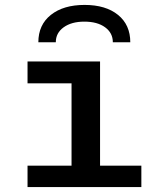

<svg xmlns="http://www.w3.org/2000/svg" viewBox="-20 -761 640 781"><path d="M271 0V-422H92V-511H387V0ZM92 0V-87H555V0ZM136 -589Q136 -660 187 -700.5Q238 -741 324 -741Q410 -741 460 -700.5Q510 -660 510 -589H439Q439 -627 407.5 -650Q376 -673 323 -673Q271 -673 239 -650Q207 -627 207 -589Z"/></svg>

Font: Chivo Mono Medium Medium
Style: Regular
Weight: 500
Monospace: yes
Version: Version 1.008